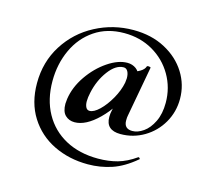

<svg xmlns="http://www.w3.org/2000/svg" viewBox="-91 -640 911 826"><g transform="rotate(15 364.5 -227.5)"><path d="M426 -263 460 -276Q425 -193 369 -138Q313 -83 263 -83Q238 -83 221.5 -99Q205 -115 205 -150Q205 -156 207 -172Q215 -226 249.5 -276Q284 -326 330.5 -357.5Q377 -389 418 -389Q440 -389 457 -376.5Q474 -364 476 -340L447 -359Q463 -361 480.5 -371.5Q498 -382 502 -396Q504 -398 508 -398Q512 -398 515 -397Q518 -396 519 -395L478 -171Q476 -163 476 -148Q476 -111 513 -111Q537 -111 562 -128.5Q587 -146 604 -181Q621 -216 621 -265Q621 -332 588.5 -388Q556 -444 499.5 -476.5Q443 -509 372 -509Q296 -509 240.5 -471.5Q185 -434 155.5 -370Q126 -306 126 -230Q126 -148 160 -86.5Q194 -25 256 8.5Q318 42 401 42Q448 42 487.5 31Q527 20 568 -9H569Q572 -9 574.5 -5.5Q577 -2 574 -1Q522 43 471 60Q420 77 365 77Q281 77 212.5 43.5Q144 10 104 -53.5Q64 -117 64 -204Q64 -299 111.5 -374Q159 -449 238 -490.5Q317 -532 407 -532Q487 -532 548 -499.5Q609 -467 642.5 -413.5Q676 -360 676 -297Q676 -239 648 -190.5Q620 -142 572 -113.5Q524 -85 467 -85Q402 -85 402 -144Q402 -160 406 -176ZM430 -304Q432 -318 432 -324Q432 -343 425.5 -354.5Q419 -366 407 -366Q372 -366 340 -323Q308 -280 296 -223Q291 -201 291 -184Q291 -168 296.5 -157.5Q302 -147 313 -147Q332 -147 356.5 -170.5Q381 -194 402 -231Q423 -268 430 -304Z"/></g></svg>

Font: Cormorant Unicase
Style: Bold
Weight: 700
Designer: Christian Thalmann (Catharsis Fonts)
Foundry: Catharsis Fonts
Version: Version 4.000